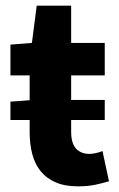

<svg xmlns="http://www.w3.org/2000/svg" viewBox="-20 -648 423 680"><path d="M17 -223V-288L85 -293V-381H17V-490L93 -496L110 -628H232V-496H351V-381H232V-294H351V-223H232V-182Q232 -140 249.5 -121.5Q267 -103 296 -103Q308 -103 320.5 -106Q333 -109 343 -113L366 -6Q346 0 319 6Q292 12 256 12Q210 12 177.5 -2Q145 -16 124.5 -41Q104 -66 94.5 -101.5Q85 -137 85 -180V-223Z"/></svg>

Font: Giro Regular
Style: Bold
Weight: 700
Designer: Paul D. Hunt
Foundry: Adobe Systems Incorporated
Version: Version 1.000;PS 1.0;hotconv 1.0.88;makeotf.lib2.5.647800